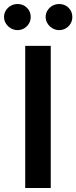

<svg xmlns="http://www.w3.org/2000/svg" viewBox="-60 -935 380 955"><path d="M192.4 0H65.4V-707H192.4ZM-40 -850.6Q-40 -868.2 -30.8 -883.1Q-21.5 -897.9 -6.1 -906.5Q9.3 -915 27.3 -915Q55.2 -915 74 -896.5Q92.8 -877.9 92.8 -850.6Q92.8 -833 84.2 -818.1Q75.7 -803.2 60.5 -794.2Q45.4 -785.2 27.3 -785.2Q9.8 -785.2 -5.9 -794.2Q-21.5 -803.2 -30.8 -818.4Q-40 -833.5 -40 -850.6ZM167 -850.6Q167 -868.2 176.3 -883.1Q185.5 -897.9 200.9 -906.5Q216.3 -915 234.4 -915Q262.2 -915 281 -896.5Q299.8 -877.9 299.8 -850.6Q299.8 -833 291.3 -818.1Q282.7 -803.2 267.6 -794.2Q252.4 -785.2 234.4 -785.2Q216.8 -785.2 201.2 -794.2Q185.5 -803.2 176.3 -818.4Q167 -833.5 167 -850.6Z"/></svg>

Font: Pretendard SemiBold
Style: Regular
Weight: 600
Designer: Base glyphs from Inter by Rasmus Andersson; Hangeul glyphs from Noto Sans CJK(Source Han Sans) by Jang Soo-young and Kan
Foundry: Kil Hyung-jin
Version: Version 1.309